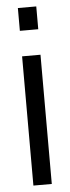

<svg xmlns="http://www.w3.org/2000/svg" viewBox="-53 -752 283 780"><g transform="rotate(-5 88.5 -362.0)"><path d="M51 -631V-724H126V-631ZM51 0V-527H126V0Z"/></g></svg>

Font: Archivo ExtraCondensed
Style: Regular
Weight: 400
Width: 2
Designer: Hector Gatti
Foundry: Omnibus-Type
Version: Version 2.001